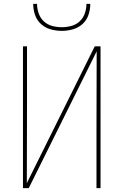

<svg xmlns="http://www.w3.org/2000/svg" viewBox="-20 -975 640 995"><path d="M99 0V-735H120V-441Q120 -337 119.5 -233.5Q119 -130 119 -26L471 -735H501V0H480V-294Q480 -398 480.5 -501.5Q481 -605 481 -709L129 0ZM300 -815Q271 -815 242.5 -823Q214 -831 192.5 -850.5Q171 -870 161.5 -898Q152 -926 152 -955H172Q172 -930 180.5 -905.5Q189 -881 207.5 -864Q226 -847 250.5 -840.5Q275 -834 300 -834Q325 -834 349.5 -840.5Q374 -847 392.5 -864Q411 -881 419.5 -905.5Q428 -930 428 -955H448Q448 -926 438.5 -898Q429 -870 407.5 -850.5Q386 -831 357.5 -823Q329 -815 300 -815Z"/></svg>

Font: Iosevka Thin Extended
Style: Regular
Weight: 100
Width: 7
Monospace: yes
Designer: Belleve Invis
Foundry: Belleve Invis
Version: Version 32.5.0; ttfautohint (v1.8.4)